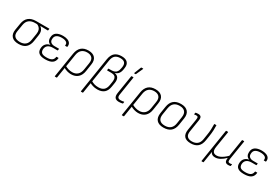

<svg xmlns="http://www.w3.org/2000/svg" viewBox="86 -1909 4809 3308"><g transform="rotate(30 2491.0 -255.0)"><path d="M234 12Q139 12 95.5 -36.5Q52 -85 65 -171L87 -304Q101 -392 155 -437Q209 -482 303 -482H561Q568 -482 566 -475L561 -448Q560 -442 555 -442L406 -445V-444Q424 -431 439.5 -411Q455 -391 461.5 -361.5Q468 -332 461 -288L442 -164Q429 -81 379 -34.5Q329 12 234 12ZM238 -29Q305 -29 346 -62.5Q387 -96 397 -163L418 -293Q425 -341 415 -370.5Q405 -400 385 -418Q365 -436 343 -444H299Q232 -444 187.5 -410.5Q143 -377 131 -303L109 -168Q98 -98 132.5 -63.5Q167 -29 238 -29Z M762 12Q677 12 638 -20Q599 -52 603 -115Q605 -169 636 -204.5Q667 -240 720 -249V-250Q685 -262 668 -291Q651 -320 654 -362Q657 -430 704.5 -462Q752 -494 835 -494Q885 -494 923 -480Q961 -466 979 -438.5Q997 -411 990 -369Q990 -363 984 -363H950Q944 -363 945 -369Q953 -413 920.5 -433.5Q888 -454 831 -454Q767 -454 731.5 -429.5Q696 -405 695 -353Q692 -312 718 -289Q744 -266 794 -266H878Q884 -266 883 -260L879 -234Q878 -228 873 -228H785Q720 -228 685 -200Q650 -172 647 -119Q646 -71 673.5 -49.5Q701 -28 768 -28Q836 -28 870 -49Q904 -70 911 -119Q911 -125 917 -125H951Q957 -125 955 -119Q949 -53 903 -20.5Q857 12 762 12Z M1061 185Q1055 185 1056 178L1135 -315Q1149 -402 1200 -448Q1251 -494 1340 -494Q1429 -494 1471.5 -445Q1514 -396 1499 -307L1478 -170Q1465 -81 1413 -34.5Q1361 12 1278 12Q1241 12 1199 0Q1157 -12 1124 -33L1129 -72Q1163 -52 1201 -40.5Q1239 -29 1278 -29Q1342 -29 1383 -66Q1424 -103 1435 -174L1456 -305Q1469 -379 1436.5 -416.5Q1404 -454 1336 -454Q1272 -454 1231 -419.5Q1190 -385 1178 -312L1100 178Q1099 185 1092 185Z M1580 185Q1574 185 1575 178L1685 -519Q1701 -614 1751 -654.5Q1801 -695 1884 -695Q1966 -695 2002.5 -655Q2039 -615 2028 -546L2023 -511Q2014 -456 1988 -425.5Q1962 -395 1923 -386V-384Q1975 -375 1997 -338.5Q2019 -302 2009 -238L1996 -158Q1983 -71 1934 -29.5Q1885 12 1801 12Q1750 12 1710 -1Q1670 -14 1645 -28L1651 -70Q1680 -52 1715.5 -40.5Q1751 -29 1799 -29Q1864 -29 1903 -60.5Q1942 -92 1953 -163L1964 -232Q1970 -273 1963 -300.5Q1956 -328 1932.5 -342.5Q1909 -357 1864 -357H1789Q1783 -357 1784 -364L1788 -390Q1790 -396 1795 -396H1845Q1885 -396 1912 -407Q1939 -418 1955.5 -443Q1972 -468 1979 -510L1984 -537Q1993 -594 1968.5 -624.5Q1944 -655 1878 -655Q1817 -655 1779.5 -624.5Q1742 -594 1730 -522L1619 178Q1618 185 1612 185Z M2232 12Q2175 12 2151.5 -17.5Q2128 -47 2138 -113L2196 -475Q2197 -482 2204 -482H2235Q2241 -482 2240 -475L2183 -111Q2175 -66 2190 -47Q2205 -28 2240 -28Q2257 -28 2273 -29.5Q2289 -31 2307 -36Q2314 -37 2313 -29L2309 -4Q2308 2 2302 3Q2286 7 2268 9.5Q2250 12 2232 12ZM2217 -546Q2214 -546 2213 -548Q2212 -550 2214 -555L2267 -689Q2268 -693 2270.5 -694Q2273 -695 2276 -695H2306Q2310 -695 2311 -692.5Q2312 -690 2310 -687L2249 -552Q2246 -546 2239 -546Z M2395 185Q2389 185 2390 178L2469 -315Q2483 -402 2534 -448Q2585 -494 2674 -494Q2763 -494 2805.5 -445Q2848 -396 2833 -307L2812 -170Q2799 -81 2747 -34.5Q2695 12 2612 12Q2575 12 2533 0Q2491 -12 2458 -33L2463 -72Q2497 -52 2535 -40.5Q2573 -29 2612 -29Q2676 -29 2717 -66Q2758 -103 2769 -174L2790 -305Q2803 -379 2770.5 -416.5Q2738 -454 2670 -454Q2606 -454 2565 -419.5Q2524 -385 2512 -312L2434 178Q2433 185 2426 185Z M3116 12Q3023 12 2979 -37.5Q2935 -87 2949 -179L2971 -317Q2985 -405 3037.5 -449.5Q3090 -494 3181 -494Q3273 -494 3318 -445Q3363 -396 3349 -305L3328 -168Q3314 -78 3261.5 -33Q3209 12 3116 12ZM3121 -29Q3192 -29 3233 -65Q3274 -101 3284 -171L3304 -301Q3316 -377 3282.5 -415.5Q3249 -454 3176 -454Q3105 -454 3065 -418Q3025 -382 3014 -311L2993 -181Q2981 -107 3013.5 -68Q3046 -29 3121 -29Z M3658 12Q3568 12 3528.5 -33.5Q3489 -79 3503 -168L3538 -385Q3545 -429 3537.5 -441.5Q3530 -454 3508 -454Q3499 -454 3488.5 -453.5Q3478 -453 3469 -450Q3462 -449 3462 -456L3467 -483Q3467 -486 3469 -487Q3471 -488 3473 -489Q3483 -491 3496.5 -492.5Q3510 -494 3523 -494Q3559 -494 3576 -474.5Q3593 -455 3585 -402L3547 -162Q3536 -94 3565.5 -60.5Q3595 -27 3660 -27Q3725 -27 3766 -60Q3807 -93 3818 -164L3831 -247Q3843 -315 3845.5 -374Q3848 -433 3846 -476Q3846 -482 3852 -482H3884Q3890 -482 3890 -476Q3892 -435 3889.5 -379Q3887 -323 3877 -259L3863 -170Q3849 -78 3798.5 -33Q3748 12 3658 12Z M3980 185Q3974 185 3975 178L4079 -475Q4080 -482 4086 -482H4117Q4124 -482 4123 -475L4072 -157Q4061 -91 4081 -60Q4101 -29 4150 -29Q4184 -29 4217 -43.5Q4250 -58 4282.5 -82Q4315 -106 4345 -136L4399 -475Q4400 -482 4406 -482H4436Q4444 -482 4443 -475L4383 -100Q4377 -60 4383.5 -44Q4390 -28 4415 -28Q4424 -28 4434 -29Q4444 -30 4454 -33Q4461 -34 4459 -27L4454 1Q4453 4 4452 5.5Q4451 7 4446 8Q4439 9 4428.5 10.5Q4418 12 4406 12Q4365 12 4348.5 -11.5Q4332 -35 4340 -91H4339Q4289 -41 4240 -14.5Q4191 12 4142 12Q4108 12 4084.5 -2Q4061 -16 4052 -44L4017 178Q4015 185 4010 185Z M4715 12Q4630 12 4591 -20Q4552 -52 4556 -115Q4558 -169 4589 -204.5Q4620 -240 4673 -249V-250Q4638 -262 4621 -291Q4604 -320 4607 -362Q4610 -430 4657.5 -462Q4705 -494 4788 -494Q4838 -494 4876 -480Q4914 -466 4932 -438.5Q4950 -411 4943 -369Q4943 -363 4937 -363H4903Q4897 -363 4898 -369Q4906 -413 4873.5 -433.5Q4841 -454 4784 -454Q4720 -454 4684.5 -429.5Q4649 -405 4648 -353Q4645 -312 4671 -289Q4697 -266 4747 -266H4831Q4837 -266 4836 -260L4832 -234Q4831 -228 4826 -228H4738Q4673 -228 4638 -200Q4603 -172 4600 -119Q4599 -71 4626.5 -49.5Q4654 -28 4721 -28Q4789 -28 4823 -49Q4857 -70 4864 -119Q4864 -125 4870 -125H4904Q4910 -125 4908 -119Q4902 -53 4856 -20.5Q4810 12 4715 12Z"/></g></svg>

Font: Sofia Sans ExtraLight
Style: Italic
Weight: 250
Italic angle: -9°
Version: Version 4.100-B